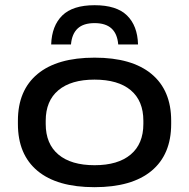

<svg xmlns="http://www.w3.org/2000/svg" viewBox="-20 -722 744 756"><path d="M352 15Q205 15 127.8 -49.2Q50.5 -113.5 50.5 -234V-246.5Q50.5 -366.5 128 -430.8Q205.5 -495 352.5 -495Q499 -495 576.5 -430.8Q654 -366.5 654 -246.5V-234Q654 -113.5 576.5 -49.2Q499 15 352 15ZM352.5 -71.5Q444.5 -71.5 494.5 -113.5Q544.5 -155.5 544.5 -234V-246.5Q544.5 -325 494.8 -366.8Q445 -408.5 352 -408.5Q260 -408.5 210 -366.8Q160 -325 160 -246.5V-234Q160 -155.5 210 -113.5Q260 -71.5 352.5 -71.5ZM352.5 -701.5Q439 -701.5 480.2 -661Q521.5 -620.5 523.5 -547H445.5Q442 -589 419 -610Q396 -631 352.5 -631Q308.5 -631 285.8 -609.8Q263 -588.5 259.5 -547H181.5Q184 -620.5 225.2 -661Q266.5 -701.5 352.5 -701.5Z"/></svg>

Font: Anek Latin Expanded Medium
Style: Regular
Weight: 500
Width: 7
Designer: Yesha Goshar
Foundry: Ek Type
Version: Version 1.003